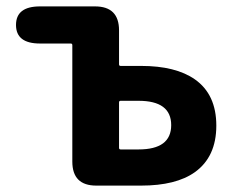

<svg xmlns="http://www.w3.org/2000/svg" viewBox="-20 -580 739 600"><path d="M281 0Q206 0 206 -75V-439Q206 -444 201 -444H105Q30 -444 30 -502Q30 -560 105 -560H277Q352 -560 352 -485V-379Q352 -374 357 -374H421Q529 -374 589 -332Q656 -285 656 -187.5Q656 -90 589 -42Q530 0 421 0ZM352 -118Q352 -113 357 -113H413Q515 -113 515 -189Q515 -265 413 -265H357Q352 -265 352 -260Z"/></svg>

Font: Resource Han Rounded KR
Style: Bold
Weight: 700
Designer: Cyano Hao (round all glyphs); Ryoko NISHIZUKA 西塚涼子 (kana, bopomofo & ideographs); Paul D. Hunt (Latin, Greek & Cyrillic)
Foundry: Cyano Hao
Version: 0.990